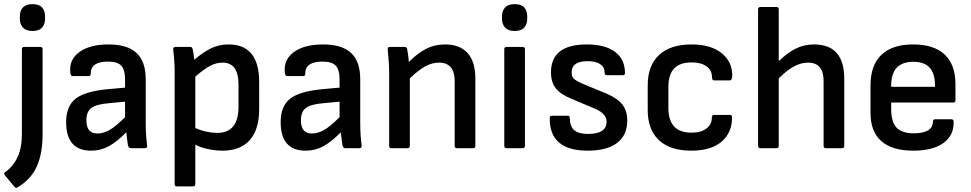

<svg xmlns="http://www.w3.org/2000/svg" viewBox="-36 -717 4699 929"><path d="M48 190Q40 195 34 187L-13 130Q-20 121 -10 115Q28 88 49 43Q70 -2 70 -70V-479Q70 -490 81 -490H159Q170 -490 170 -479V-66Q170 27 141.5 89.5Q113 152 48 190ZM121 -567Q90 -567 75 -583.5Q60 -600 60 -626V-638Q60 -665 75 -681Q90 -697 121 -697Q153 -697 167.5 -681Q182 -665 182 -638V-626Q182 -600 167.5 -583.5Q153 -567 121 -567Z M405 12Q284 12 284 -126Q284 -204 330.5 -240Q377 -276 491 -286L569 -293V-333Q569 -380 550.5 -399.5Q532 -419 486 -419Q402 -419 403 -360Q403 -349 393 -349H316Q305 -349 304 -367Q298 -429 348.5 -465.5Q399 -502 489 -502Q581 -502 625 -460.5Q669 -419 669 -334V-123Q669 -88 671 -61Q673 -34 676 -12Q677 0 665 0H596Q587 0 583 -14Q582 -21 579.5 -39.5Q577 -58 575 -77Q530 -31 490.5 -9.5Q451 12 405 12ZM382 -135Q382 -71 435 -71Q464 -71 494 -88Q524 -105 569 -150V-225L494 -218Q431 -213 406.5 -195Q382 -177 382 -135Z M820 185Q809 185 809 174V-374Q809 -398 807 -426.5Q805 -455 802 -477Q801 -490 813 -490H884Q894 -490 896 -480Q898 -471 900.5 -455.5Q903 -440 904 -428Q946 -464 984.5 -483Q1023 -502 1070 -502Q1218 -502 1218 -320V-189Q1218 -90 1172.5 -39Q1127 12 1040 12Q1008 12 971.5 4.5Q935 -3 909 -17V174Q909 185 898 185ZM1041 -414Q1011 -414 981 -398.5Q951 -383 909 -346V-98Q934 -86 962.5 -80Q991 -74 1015 -74Q1118 -74 1118 -200V-308Q1118 -414 1041 -414Z M1443 12Q1322 12 1322 -126Q1322 -204 1368.5 -240Q1415 -276 1529 -286L1607 -293V-333Q1607 -380 1588.5 -399.5Q1570 -419 1524 -419Q1440 -419 1441 -360Q1441 -349 1431 -349H1354Q1343 -349 1342 -367Q1336 -429 1386.5 -465.5Q1437 -502 1527 -502Q1619 -502 1663 -460.5Q1707 -419 1707 -334V-123Q1707 -88 1709 -61Q1711 -34 1714 -12Q1715 0 1703 0H1634Q1625 0 1621 -14Q1620 -21 1617.5 -39.5Q1615 -58 1613 -77Q1568 -31 1528.5 -9.5Q1489 12 1443 12ZM1420 -135Q1420 -71 1473 -71Q1502 -71 1532 -88Q1562 -105 1607 -150V-225L1532 -218Q1469 -213 1444.5 -195Q1420 -177 1420 -135Z M1858 0Q1847 0 1847 -11V-366Q1847 -393 1844.5 -425Q1842 -457 1840 -476Q1838 -490 1851 -490H1922Q1932 -490 1934 -480Q1936 -470 1938.5 -452.5Q1941 -435 1942 -417Q1985 -460 2026 -481Q2067 -502 2117 -502Q2189 -502 2226.5 -460.5Q2264 -419 2264 -336V-11Q2264 0 2254 0H2175Q2164 0 2164 -11V-325Q2164 -414 2088 -414Q2055 -414 2022.5 -396.5Q1990 -379 1947 -338V-11Q1947 0 1936 0Z M2415 0Q2404 0 2404 -11V-479Q2404 -490 2415 -490H2493Q2504 -490 2504 -479V-11Q2504 0 2493 0ZM2454 -567Q2423 -567 2408 -583.5Q2393 -600 2393 -626V-638Q2393 -665 2408 -681Q2423 -697 2454 -697Q2486 -697 2500.5 -681Q2515 -665 2515 -638V-626Q2515 -600 2500.5 -583.5Q2486 -567 2454 -567Z M2808 12Q2621 12 2624 -147Q2624 -157 2635 -157H2712Q2721 -157 2721 -147Q2721 -106 2742 -87.5Q2763 -69 2809 -69Q2899 -69 2899 -128Q2899 -167 2843 -191L2729 -239Q2675 -261 2652.5 -290.5Q2630 -320 2630 -367Q2630 -502 2803 -502Q2892 -502 2940 -466Q2988 -430 2988 -363Q2988 -353 2977 -353H2900Q2889 -353 2889 -369Q2889 -393 2867.5 -407Q2846 -421 2807 -421Q2730 -421 2730 -367Q2730 -346 2740.5 -336Q2751 -326 2785 -311L2899 -264Q2952 -241 2975.5 -211Q2999 -181 2999 -133Q2999 -63 2950 -25.5Q2901 12 2808 12Z M3309 12Q3206 12 3152 -39Q3098 -90 3098 -185V-304Q3098 -400 3153 -451Q3208 -502 3310 -502Q3404 -502 3456 -459.5Q3508 -417 3507 -350Q3506 -328 3496 -328H3419Q3409 -328 3409 -344Q3409 -377 3382.5 -396Q3356 -415 3311 -415Q3254 -415 3226 -386Q3198 -357 3198 -295V-195Q3198 -75 3310 -75Q3356 -75 3382 -95Q3408 -115 3408 -145Q3408 -161 3418 -161H3495Q3505 -161 3506 -151Q3507 -76 3456 -32Q3405 12 3309 12Z M3643 0Q3632 0 3632 -11V-672Q3632 -683 3643 -683H3721Q3732 -683 3732 -672V-421Q3773 -461 3813.5 -481.5Q3854 -502 3903 -502Q4049 -502 4049 -336V-11Q4049 0 4039 0H3960Q3949 0 3949 -11V-325Q3949 -414 3874 -414Q3839 -414 3804.5 -395Q3770 -376 3732 -338V-11Q3732 0 3721 0Z M4383 12Q4281 12 4228.5 -34Q4176 -80 4176 -171V-304Q4176 -401 4228.5 -451.5Q4281 -502 4382 -502Q4483 -502 4535 -453Q4587 -404 4587 -310V-232Q4587 -221 4577 -221H4276V-189Q4276 -128 4301.5 -100Q4327 -72 4386 -72Q4430 -72 4454 -86Q4478 -100 4478 -129Q4478 -140 4490 -140H4567Q4577 -140 4578 -130Q4581 -63 4529.5 -25.5Q4478 12 4383 12ZM4276 -297H4488V-302Q4488 -362 4462 -390Q4436 -418 4383 -418Q4276 -418 4276 -302Z"/></svg>

Font: Sofia Sans SemiBold
Style: Regular
Weight: 600
Designer: Botio Nikoltchev, Ani Petrova
Foundry: lettersoup
Version: Version 4.101; ttfautohint (v1.8.4.7-5d5b)